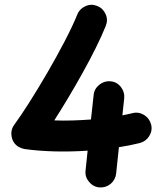

<svg xmlns="http://www.w3.org/2000/svg" viewBox="-20 -728 679 812"><path d="M447.3 -384.3C429.7 -385.7 414.1 -380.9 399.9 -369.6C385.7 -357.9 377.4 -343.3 376 -325.7L364.7 -222.7C313.5 -218.8 259.8 -216.8 209.5 -218.8C283.2 -334 381.8 -504.4 427.2 -618.2C434.1 -634.8 434.1 -651.4 426.8 -668C419.4 -684.6 407.7 -696.3 391.6 -702.6C375 -709.5 358.4 -709.5 341.8 -702.1C325.2 -694.8 313.5 -683.1 307.1 -667C255.4 -538.1 108.4 -292.5 40.5 -200.7C29.3 -185.5 25.9 -168.9 29.3 -149.9C32.7 -130.9 42.5 -116.7 58.6 -106.9C67.4 -102.1 75.7 -99.1 84 -97.7C164.1 -86.4 258.8 -84.5 350.6 -90.8L341.8 -6.3C339.8 11.2 344.7 26.9 356.4 41C368.2 55.2 382.8 63 400.4 64.5C418 65.9 433.6 61 447.8 49.8C461.4 38.1 469.2 23.4 471.2 5.9L482.9 -105.5C514.6 -110.4 543.9 -116.2 570.8 -123C587.9 -127.4 601.6 -137.2 611.3 -152.8C620.6 -168 623.5 -184.1 619.1 -201.2C614.7 -218.3 605 -231.9 589.8 -241.7C574.2 -251 557.6 -253.9 540.5 -249.5C527.3 -246.1 512.7 -243.2 497.6 -240.2L505.4 -313.5C506.8 -331.1 502 -346.7 490.7 -360.8C479.5 -375 464.8 -382.8 447.3 -384.3Z"/></svg>

Font: Mikhak
Style: Bold
Weight: 700
Designer: Amin Abedi
Version: Version 3.2